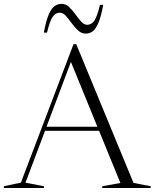

<svg xmlns="http://www.w3.org/2000/svg" viewBox="-28 -948 780 968"><path d="M645 -26 731.5 -9V0H487.5V-9L579 -25.5L471.5 -288.5H199L100.5 -27L193.5 -9V0H-8.5V-9L77.5 -27.5L342.5 -725H356.5ZM206.5 -309H463L329.5 -636ZM492.5 -923.5Q481 -861.5 467 -830.2Q453 -799 437.5 -788.8Q422 -778.5 404.5 -778.5Q383 -778.5 365.8 -794.2Q348.5 -810 333.5 -831Q318.5 -852 304 -868Q289.5 -884 273.5 -884Q252 -884 237.5 -863.2Q223 -842.5 209 -783.5H193Q204.5 -845.5 218.5 -876.8Q232.5 -908 248.5 -918.2Q264.5 -928.5 283 -928.5Q303.5 -928.5 320.2 -912.8Q337 -897 352 -876Q367 -855 381.5 -839Q396 -823 411.5 -823Q433 -823 447.5 -843.8Q462 -864.5 476 -923.5Z"/></svg>

Font: Newsreader 72pt Light
Style: Regular
Weight: 300
Designer: Hugues Gentile
Foundry: Production Type
Version: Version 1.003; ttfautohint (v1.8.3)